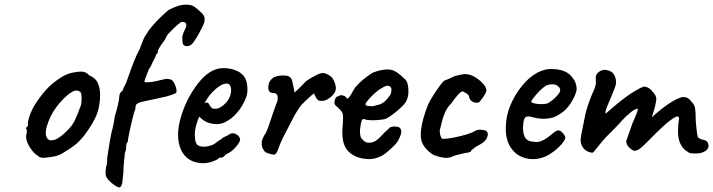

<svg xmlns="http://www.w3.org/2000/svg" viewBox="-20 -689 3068 826"><path d="M168 -10Q155 -10 147.5 -15Q140 -20 129 -29Q110 -49 100 -70.5Q90 -92 93 -109Q96 -117 95.5 -124.5Q95 -132 95 -132Q90 -137 92 -138.5Q94 -140 96 -144Q102 -144 100 -155Q98 -163 107 -189.5Q116 -216 131 -240Q137 -250 149 -266.5Q161 -283 175.5 -299.5Q190 -316 202 -326Q227 -347 247.5 -359Q268 -371 290 -376Q312 -381 330.5 -381Q349 -381 364 -365Q387 -355 397 -339Q407 -323 410 -296Q413 -266 404.5 -224Q396 -182 356 -125Q331 -89 308 -70Q285 -51 256 -34Q235 -20 213 -16Q191 -12 168 -10ZM268 -126Q291 -148 302 -171.5Q313 -195 325 -228Q329 -235 330.5 -250Q332 -265 330.5 -279Q329 -293 323 -295Q313 -302 301.5 -298.5Q290 -295 274 -283Q244 -258 219 -223.5Q194 -189 180 -141Q173 -112 181.5 -96.5Q190 -81 212.5 -87Q235 -93 268 -126Z M497 116Q491 120 474.5 109Q458 98 444 82Q437 74 435 65Q433 56 436 31Q440 20 440.5 10Q441 0 441 -4Q441 -10 444.5 -32Q448 -54 452 -78.5Q456 -103 459 -116Q459 -117 460.5 -122.5Q462 -128 463 -131Q465 -140 468 -153.5Q471 -167 474 -189Q482 -214 487.5 -238.5Q493 -263 493 -272Q493 -290 507 -298Q508 -303 513 -313.5Q518 -324 522 -331Q542 -388 555 -421.5Q568 -455 582 -480Q588 -498 595.5 -516Q603 -534 611 -544Q618 -557 635.5 -577.5Q653 -598 673 -617Q693 -636 705 -646Q727 -657 744 -663Q761 -669 782 -669Q801 -669 813 -662Q825 -655 848 -633Q860 -620 860.5 -610Q861 -600 858 -590Q852 -575 840 -552.5Q828 -530 816 -512.5Q804 -495 798 -494Q786 -488 775.5 -492Q765 -496 765 -511Q765 -518 764.5 -524Q764 -530 764 -530Q766 -540 769.5 -549Q773 -558 777 -565Q784 -577 780.5 -587Q777 -597 759 -594Q756 -592 746 -584Q736 -576 725 -565Q714 -554 705.5 -545Q697 -536 697 -533Q697 -533 692 -523Q687 -513 676 -500Q669 -490 664 -481Q659 -472 659 -468Q659 -464 658 -460.5Q657 -457 653 -457Q653 -457 649.5 -447.5Q646 -438 638 -424Q634 -414 629 -404.5Q624 -395 620 -391V-390Q620 -390 615.5 -378.5Q611 -367 606 -354Q601 -341 601 -339Q601 -335 614 -335Q627 -335 644.5 -338.5Q662 -342 678 -346Q692 -350 698 -350Q704 -350 717 -346Q725 -341 730.5 -329.5Q736 -318 738.5 -307Q741 -296 738 -291Q737 -287 716 -280Q695 -273 674 -269Q656 -265 632 -260Q608 -255 590.5 -251Q573 -247 572 -243Q568 -243 565.5 -238Q563 -233 563 -230Q563 -216 558 -209Q556 -203 551.5 -184.5Q547 -166 542 -144.5Q537 -123 533.5 -104.5Q530 -86 530 -80Q524 -73 523 -62.5Q522 -52 522 -44Q518 -36 517 -29.5Q516 -23 516 -19Q516 -18 516 -15Q516 -12 515 -9Q514 1 512.5 17.5Q511 34 511 50L508 79Q507 92 505 101.5Q503 111 497 116Z M855 13Q804 13 775 -19.5Q746 -52 746 -113Q747 -149 760 -191.5Q773 -234 795 -274Q817 -314 843.5 -344Q870 -374 897 -386Q907 -391 918.5 -393.5Q930 -396 941 -396Q953 -396 966.5 -394Q980 -392 992 -387Q1013 -380 1027.5 -363.5Q1042 -347 1044 -315Q1045 -302 1044 -291.5Q1043 -281 1038 -268Q1025 -234 1001 -205.5Q977 -177 947 -163Q939 -159 930.5 -157Q922 -155 913 -155Q892 -155 875 -161.5Q858 -168 845 -180L837 -187L833 -178Q825 -156 821.5 -139.5Q818 -123 818 -113Q818 -101 819.5 -89Q821 -77 826 -69Q830 -64 837.5 -61Q845 -58 855 -58Q862 -58 868 -58.5Q874 -59 879 -61Q897 -65 908 -74Q919 -83 931 -90L935 -92L934 -94Q950 -102 957 -105.5Q964 -109 966 -111Q970 -113 975 -115Q987 -118 1000 -109Q1013 -100 1013 -87Q1013 -82 1004.5 -69.5Q996 -57 984.5 -46Q973 -35 962 -30Q960 -29 956 -27Q952 -25 949 -23H950Q941 -11 932 -11H924Q920 -4 898 4.5Q876 13 855 13ZM905 -221Q917 -221 926.5 -226.5Q936 -232 944 -239Q967 -259 972.5 -285.5Q978 -312 967 -325Q964 -328 960.5 -329Q957 -330 950 -329Q939 -328 925 -319Q911 -310 897 -296Q883 -282 873 -267L860 -246Q864 -247 867.5 -247.5Q871 -248 872 -248Q878 -245 881 -238.5Q884 -232 889 -226.5Q894 -221 905 -221Z M1161 -24Q1158 -23 1149 -25Q1140 -27 1131.5 -30Q1123 -33 1121 -35Q1117 -39 1111 -49Q1105 -59 1106 -76Q1107 -93 1124 -118Q1129 -128 1136 -148Q1143 -168 1150.5 -190.5Q1158 -213 1164.5 -231Q1171 -249 1174 -256Q1176 -273 1172.5 -280.5Q1169 -288 1155 -289Q1145 -289 1139.5 -294.5Q1134 -300 1134 -318Q1136 -332 1141.5 -340.5Q1147 -349 1157 -356Q1167 -361 1180.5 -363Q1194 -365 1207.5 -364Q1221 -363 1227 -357Q1234 -353 1237.5 -339.5Q1241 -326 1243.5 -312Q1246 -298 1247 -291Q1257 -299 1271 -313.5Q1285 -328 1298 -341Q1314 -352 1336 -363.5Q1358 -375 1368 -375Q1379 -375 1393.5 -366.5Q1408 -358 1412 -350Q1422 -333 1424.5 -316Q1427 -299 1416 -285Q1406 -272 1389.5 -262Q1373 -252 1353 -256Q1347 -257 1340 -268.5Q1333 -280 1332 -286Q1332 -289 1322 -280.5Q1312 -272 1299.5 -260Q1287 -248 1277 -238Q1260 -217 1241 -181Q1222 -145 1196 -94Q1184 -69 1177 -48Q1170 -27 1161 -24Z M1515 -14Q1476 -30 1462 -63.5Q1448 -97 1455 -157Q1457 -188 1454.5 -198.5Q1452 -209 1441 -219Q1438 -223 1428 -231.5Q1418 -240 1419 -245Q1418 -252 1421.5 -262Q1425 -272 1428 -272Q1434 -274 1440.5 -277.5Q1447 -281 1451 -279Q1455 -279 1462.5 -275.5Q1470 -272 1470 -268Q1474 -261 1482.5 -271.5Q1491 -282 1501 -302Q1511 -318 1526.5 -332.5Q1542 -347 1558 -359Q1574 -371 1585 -377Q1590 -379 1603 -383Q1616 -387 1630.5 -389Q1645 -391 1653 -390Q1671 -389 1688.5 -377Q1706 -365 1717 -353Q1730 -344 1734 -326.5Q1738 -309 1737 -290Q1736 -271 1729 -257Q1726 -247 1709 -230.5Q1692 -214 1672 -198.5Q1652 -183 1637 -177Q1624 -174 1605 -172.5Q1586 -171 1570 -172Q1554 -173 1548 -176Q1541 -180 1536.5 -170.5Q1532 -161 1529 -133Q1528 -119 1529.5 -110Q1531 -101 1533 -97Q1540 -87 1549 -80Q1558 -73 1578 -76Q1597 -79 1616.5 -100.5Q1636 -122 1652 -135Q1656 -142 1668 -144Q1680 -146 1696 -142Q1707 -135 1706.5 -122Q1706 -109 1692 -83Q1689 -76 1676.5 -63.5Q1664 -51 1649.5 -38.5Q1635 -26 1625 -20Q1595 -4 1567 -4.5Q1539 -5 1515 -14ZM1584 -232Q1601 -236 1612.5 -239.5Q1624 -243 1634.5 -252Q1645 -261 1660 -282Q1664 -293 1664 -302Q1664 -311 1661 -314Q1653 -322 1642.5 -319.5Q1632 -317 1621 -309Q1614 -306 1601 -295.5Q1588 -285 1576 -272.5Q1564 -260 1557 -250Q1550 -240 1554 -238Q1552 -234 1565.5 -233Q1579 -232 1584 -232Z M1925 -15Q1912 -9 1895 -10Q1878 -11 1849 -21Q1847 -21 1836.5 -28Q1826 -35 1816 -45.5Q1806 -56 1802 -64Q1786 -87 1791.5 -132Q1797 -177 1822 -240Q1829 -255 1843.5 -278Q1858 -301 1872.5 -320.5Q1887 -340 1893 -343Q1893 -343 1904 -347Q1915 -351 1932 -360Q1937 -362 1947.5 -364.5Q1958 -367 1969 -369Q1980 -371 1985 -370Q2005 -369 2026.5 -355.5Q2048 -342 2062 -324.5Q2076 -307 2071 -294Q2071 -292 2066 -283Q2061 -274 2054.5 -265.5Q2048 -257 2044 -252Q2039 -246 2028 -247Q2017 -248 2008 -255Q1999 -262 1998 -274Q1996 -282 1983.5 -289Q1971 -296 1971 -296Q1963 -296 1949.5 -280.5Q1936 -265 1922 -245Q1904 -227 1894.5 -205Q1885 -183 1881 -164.5Q1877 -146 1874 -137Q1870 -127 1873.5 -111Q1877 -95 1883 -92Q1890 -91 1906 -93Q1922 -95 1941 -99Q1960 -103 1979.5 -108.5Q1999 -114 2013 -120Q2032 -132 2046 -131Q2060 -130 2067 -128Q2078 -124 2078.5 -113Q2079 -102 2071 -89.5Q2063 -77 2046 -68Q2030 -60 2017.5 -50.5Q2005 -41 2005 -36Q2001 -36 1996.5 -33.5Q1992 -31 1989 -32Q1987 -32 1973 -29Q1959 -26 1944.5 -22Q1930 -18 1925 -15Z M2344 -25Q2317 -8 2285.5 -5Q2254 -2 2226 -13.5Q2198 -25 2181 -49Q2168 -65 2160.5 -93.5Q2153 -122 2158 -170Q2163 -213 2185.5 -257.5Q2208 -302 2240.5 -336.5Q2273 -371 2309 -384Q2324 -390 2337 -391.5Q2350 -393 2373 -391Q2396 -388 2412 -380.5Q2428 -373 2436 -363Q2451 -347 2456 -332.5Q2461 -318 2461 -304Q2456 -275 2432 -240Q2408 -205 2366 -186Q2347 -179 2323 -178Q2299 -177 2267 -186Q2245 -192 2238 -182Q2231 -172 2230 -139Q2230 -115 2237.5 -100Q2245 -85 2263 -81Q2285 -77 2295.5 -78.5Q2306 -80 2321 -88Q2332 -95 2338.5 -99.5Q2345 -104 2350.5 -109Q2356 -114 2363 -119Q2369 -124 2373.5 -126Q2378 -128 2383 -128Q2392 -127 2400 -118Q2408 -109 2411 -102Q2415 -97 2406.5 -83Q2398 -69 2381.5 -53.5Q2365 -38 2344 -25ZM2335 -244Q2344 -248 2357 -258.5Q2370 -269 2380 -281Q2390 -293 2390 -301Q2390 -313 2376 -321.5Q2362 -330 2338 -324Q2329 -322 2317 -312Q2305 -302 2293.5 -289.5Q2282 -277 2274 -266.5Q2266 -256 2265 -251Q2269 -246 2281.5 -243.5Q2294 -241 2309.5 -241Q2325 -241 2335 -244Z M2949 -30Q2943 -32 2929.5 -42Q2916 -52 2906 -73Q2896 -94 2897 -129Q2898 -159 2900.5 -173Q2903 -187 2895 -188Q2889 -189 2871.5 -177Q2854 -165 2828.5 -141.5Q2803 -118 2770 -84Q2759 -73 2746 -60.5Q2733 -48 2720.5 -42.5Q2708 -37 2697 -46L2686 -55Q2680 -61 2676.5 -69.5Q2673 -78 2675 -85L2701 -159Q2714 -188 2719 -201.5Q2724 -215 2724 -218.5Q2724 -222 2719 -221Q2713 -220 2700 -211Q2687 -202 2683 -195Q2679 -195 2672 -187Q2665 -179 2657 -172Q2651 -164 2634 -146.5Q2617 -129 2599 -111Q2586 -99 2570.5 -80.5Q2555 -62 2543.5 -47Q2532 -32 2529 -32Q2513 -33 2499.5 -42.5Q2486 -52 2481 -68Q2475 -81 2481 -111Q2487 -141 2499 -201Q2503 -216 2506 -225.5Q2509 -235 2512.5 -245Q2516 -255 2521.5 -269.5Q2527 -284 2538 -308Q2544 -324 2543.5 -335.5Q2543 -347 2543 -353Q2543 -367 2551 -375Q2559 -383 2569.5 -386.5Q2580 -390 2587 -388Q2610 -385 2619.5 -371Q2629 -357 2630 -341Q2631 -327 2626.5 -315.5Q2622 -304 2619 -296L2608 -269Q2600 -250 2594 -236Q2588 -222 2586 -214Q2584 -206 2584 -203Q2585 -200 2592 -205.5Q2599 -211 2610 -221Q2621 -231 2631 -239Q2650 -255 2672.5 -271.5Q2695 -288 2716.5 -300.5Q2738 -313 2751 -317Q2768 -315 2779.5 -303.5Q2791 -292 2799 -280Q2805 -268 2803 -256.5Q2801 -245 2799 -235Q2798 -231 2794.5 -218.5Q2791 -206 2787.5 -195Q2784 -184 2784 -184Q2784 -184 2791.5 -191Q2799 -198 2810.5 -207.5Q2822 -217 2831 -224Q2877 -259 2906.5 -269Q2936 -279 2956 -250Q2968 -239 2970.5 -222Q2973 -205 2973 -173Q2974 -160 2975.5 -143.5Q2977 -127 2979 -114Q2981 -101 2983 -98Q2986 -94 2994 -91Q3002 -88 3012 -86Q3026 -81 3028 -65Q3030 -49 3014 -39Q2999 -30 2982 -29Q2965 -28 2949 -30Z"/></svg>

Font: Caveat SemiBold
Style: Regular
Weight: 600
Designer: Pablo Impallari
Foundry: Pablo Impallari
Version: Version 2.000